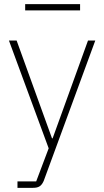

<svg xmlns="http://www.w3.org/2000/svg" viewBox="-20 -703 502 923"><path d="M403 -508H438L190 167C179 191 167 200 138 200H64V169H154L214 10L23 -508H60L230 -38H233ZM101 -683H365V-653H101Z"/></svg>

Font: Plexus Sans ExtraLight
Style: Regular
Weight: 250
Version: Version 2.001;PS 002.001;hotconv 1.0.70;makeotf.lib2.5.58329